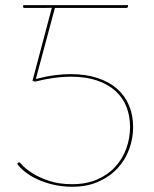

<svg xmlns="http://www.w3.org/2000/svg" viewBox="-20 -720 600 750"><path d="M480 -695Q480 -692.5 478 -690.8Q476 -689 473 -689H194.5L120 -411.5Q158 -421.5 191.8 -426Q225.5 -430.5 255.5 -430.5Q315.5 -430.5 361.2 -415.2Q407 -400 437.8 -372.8Q468.5 -345.5 484.2 -307.5Q500 -269.5 500 -224Q500 -179.5 484.8 -137.5Q469.5 -95.5 439.5 -63Q409.5 -30.5 365 -10.5Q320.5 9.5 262 9.5Q222.5 9.5 187.8 1.2Q153 -7 125.2 -20Q97.5 -33 77.5 -49Q57.5 -65 47 -80.5L51.5 -84.5Q53 -86 55 -86Q56.5 -86 59 -83.5Q59 -83.5 71.2 -70.8Q83.5 -58 108.5 -42.2Q133.5 -26.5 171.8 -13.5Q210 -0.5 262 -0.5Q317.5 -0.5 359.8 -19Q402 -37.5 430.5 -68.8Q459 -100 473.5 -140.2Q488 -180.5 488 -224Q488 -266.5 474 -302.5Q460 -338.5 431 -364.8Q402 -391 358.2 -405.8Q314.5 -420.5 255.5 -420.5Q225.5 -420.5 190.8 -415.8Q156 -411 116 -401L107 -405L182.5 -689.5Q168 -689 153.5 -689Q139 -689 125 -689H74.5Q70.5 -689 70.5 -693V-700H480Z"/></svg>

Font: Lato 2
Style: Regular
Weight: 100
Designer: Lukasz Dziedzic with Adam Twardoch and Botio Nikoltchev
Foundry: tyPoland Lukasz Dziedzic
Version: Version 2.015; 2015-08-06; http://www.latofonts.com/